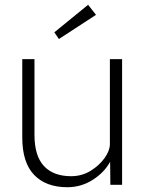

<svg xmlns="http://www.w3.org/2000/svg" viewBox="-20 -772 602 802"><path d="M261 10Q172 10 122.5 -41.5Q73 -93 73 -198V-525H124V-209Q124 -121 163.5 -78.5Q203 -36 277 -36Q322 -36 358.5 -58.5Q395 -81 417 -112Q439 -143 439 -170V-525H490V0H441L440 -96Q415 -51 367 -20.5Q319 10 261 10ZM226 -609 207 -637 348 -752 381 -710Z"/></svg>

Font: Readex Pro ExtraLight
Style: Regular
Weight: 200
Designer: Bonnie Shaver-Troup, Thomas Jockin
Foundry: Lexend
Version: Version 1.203; ttfautohint (v1.8.3)